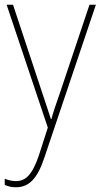

<svg xmlns="http://www.w3.org/2000/svg" viewBox="-20 -548 427 811"><path d="M8 -528 182 -9 144 109C116 191 88 217 47 217C30 217 16 213 0 207V233C16 240 30 243 47 243C103 243 138 206 167 119L385 -528H358L234 -158C218 -112 206 -78 197 -45H195C188 -68 178 -96 157 -160L35 -528Z"/></svg>

Font: Noto Sans Georgian SemiCondensed Thin
Style: Regular
Weight: 100
Width: 4
Designer: Monotype Design Team, Akaki Razmadze
Foundry: Google LLC
Version: Version 2.005